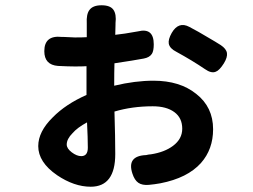

<svg xmlns="http://www.w3.org/2000/svg" viewBox="-20 -650 960 728"><path d="M324 58Q261 58 196 14Q125 -35 125 -96Q125 -151 180 -205Q229 -255 308 -290V-321V-399Q293 -398 264 -398Q240 -398 200 -400Q148 -404 148 -456Q148 -517 214 -510Q216 -510 220 -510Q252 -508 264 -508Q293 -508 309 -509V-557Q309 -559 309 -561Q307 -596 319 -612Q332 -630 365 -630Q398 -630 410 -613Q422 -596 418 -562Q418 -560 418 -557L417 -518Q448 -521 503 -531Q563 -546 563 -482Q563 -457 556 -446Q547 -432 525 -428Q488 -421 414 -410Q413 -380 413 -325Q492 -344 562 -344Q662 -344 724 -294Q788 -244 788 -160Q788 -84 742 -32Q691 25 588 45Q566 49 544 51Q519 53 504.5 43Q490 33 482 8Q460 -59 534 -62Q537 -63 543.5 -64Q550 -65 553 -65Q604 -73 636 -97Q671 -123 671 -162Q671 -203 641 -225Q611 -247 559 -247Q481 -247 414 -227Q417 -128 417 -66Q417 58 324 58ZM288 -58Q313 -58 313 -90Q313 -125 310 -186Q273 -166 255 -145Q233 -123 233 -102Q233 -87 252 -72.5Q271 -58 288 -58ZM757 -388Q710 -420 648 -454Q624 -466 620 -484Q617 -500 631 -525Q657 -570 698 -548Q736 -528 762 -512Q800 -490 817 -479Q838 -465 840.5 -449Q843 -433 829 -410Q812 -383 798 -378Q781 -371 757 -388Z"/></svg>

Font: GenSenRounded JP B
Style: Regular
Weight: 700
Version: Version 1.501;PS 1;hotconv 16.6.51;makeotf.lib2.5.65220